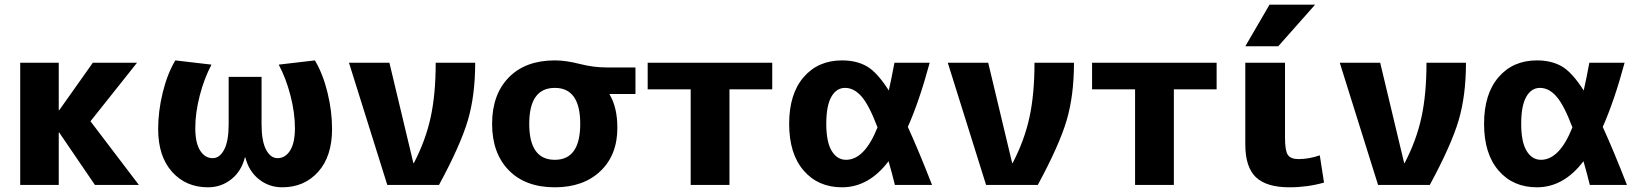

<svg xmlns="http://www.w3.org/2000/svg" viewBox="-20 -787 6984 817"><path d="M232 -318 375 -520H563L365 -271L571 0H384L232 -223H230V0H66V-520H230V-318Z M1024 -117H1022Q1007 -58 964 -24Q921 10 865 10Q771 10 712 -56Q653 -122 653 -238Q653 -314 672.5 -393.5Q692 -473 726 -530L880 -512Q849 -454 830 -380.5Q811 -307 811 -242Q811 -179 831.5 -146.5Q852 -114 885 -114Q915 -114 934 -150.5Q953 -187 953 -258V-460H1093V-258Q1093 -187 1112 -150.5Q1131 -114 1161 -114Q1194 -114 1214.5 -146.5Q1235 -179 1235 -242Q1235 -307 1216 -380.5Q1197 -454 1166 -512L1320 -530Q1354 -473 1373.5 -393.5Q1393 -314 1393 -238Q1393 -122 1334 -56Q1275 10 1181 10Q1125 10 1082 -24Q1039 -58 1024 -117Z M1741 -93Q1791 -189 1812.5 -287.5Q1834 -386 1834 -520H2002Q2002 -380 1970.5 -274Q1939 -168 1848 0H1628L1465 -520H1637L1739 -93Z M2574 -387V-385Q2607 -330 2607 -243Q2607 -127 2534.5 -58.5Q2462 10 2341 10Q2216 10 2145 -62.5Q2074 -135 2074 -260Q2074 -385 2145 -457.5Q2216 -530 2341 -530Q2388 -530 2446.5 -515Q2505 -500 2561 -500H2684V-387ZM2341 -107Q2449 -107 2449 -260Q2449 -413 2341 -413Q2232 -413 2232 -260Q2232 -107 2341 -107Z M3084 -407V0H2919V-407H2736V-520H3266V-407Z M3843 -247Q3890 -144 3946 0H3788Q3776 -49 3761 -101Q3677 10 3563 10Q3461 10 3399.5 -61.5Q3338 -133 3338 -260Q3338 -387 3399.5 -458.5Q3461 -530 3563 -530Q3625 -530 3669 -504.5Q3713 -479 3762 -402Q3773 -450 3786 -520H3936Q3892 -357 3843 -247ZM3714 -245Q3678 -340 3646 -376.5Q3614 -413 3576 -413Q3539 -413 3517.5 -375Q3496 -337 3496 -260Q3496 -183 3519 -145Q3542 -107 3580 -107Q3659 -107 3714 -245Z M4289 -93Q4339 -189 4360.5 -287.5Q4382 -386 4382 -520H4550Q4550 -380 4518.5 -274Q4487 -168 4396 0H4176L4013 -520H4185L4287 -93Z M4975 -407V0H4810V-407H4627V-520H5157V-407Z M5448 -520V-200Q5448 -146 5460 -128Q5472 -110 5506 -110Q5549 -110 5596 -126L5614 -10Q5543 10 5467 10Q5369 10 5324 -33Q5279 -76 5279 -173V-520ZM5382 -767H5576L5419 -590H5279Z M5957 -93Q6007 -189 6028.5 -287.5Q6050 -386 6050 -520H6218Q6218 -380 6186.5 -274Q6155 -168 6064 0H5844L5681 -520H5853L5955 -93Z M6800 -247Q6847 -144 6903 0H6745Q6733 -49 6718 -101Q6634 10 6520 10Q6418 10 6356.5 -61.5Q6295 -133 6295 -260Q6295 -387 6356.5 -458.5Q6418 -530 6520 -530Q6582 -530 6626 -504.5Q6670 -479 6719 -402Q6730 -450 6743 -520H6893Q6849 -357 6800 -247ZM6671 -245Q6635 -340 6603 -376.5Q6571 -413 6533 -413Q6496 -413 6474.5 -375Q6453 -337 6453 -260Q6453 -183 6476 -145Q6499 -107 6537 -107Q6616 -107 6671 -245Z"/></svg>

Font: Mplus 1p ExtraBold
Style: Regular
Weight: 800
Version: Version 1.061